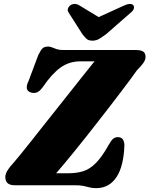

<svg xmlns="http://www.w3.org/2000/svg" viewBox="-20 -959 774 994"><path d="M367 0H55.5Q7.5 0 7.5 -42.5Q7.5 -58.5 19.2 -77.2Q31 -96 47 -112.5Q61 -128.5 85 -158Q109 -187.5 139.5 -226Q170 -264.5 204.5 -308.2Q239 -352 275 -397Q311 -442 344.8 -485Q378.5 -528 408 -564.8Q437.5 -601.5 459.2 -628.8Q481 -656 492 -669L511 -641.5H396.5Q338 -641.5 293 -609Q248 -576.5 201.5 -508Q184 -484 168 -479.5Q152 -475 136.5 -481.5Q121 -487.5 118.8 -502Q116.5 -516.5 128 -540L178 -673.5Q191 -700.5 200.8 -709.2Q210.5 -718 229.5 -718Q239.5 -718 249.8 -713.5Q260 -709 273.5 -704.5Q287 -700 306.5 -700H683.5Q709.5 -700 721.5 -692Q733.5 -684 733.5 -664.5Q733.5 -648 720.5 -630.8Q707.5 -613.5 688 -594Q674.5 -574 653 -545.5Q631.5 -517 605.2 -482Q579 -447 549 -408.5Q519 -370 487.8 -329.8Q456.5 -289.5 425.2 -250Q394 -210.5 364.2 -174Q334.5 -137.5 308.5 -106.5Q282.5 -75.5 262.5 -52.5L242.5 -62H333.5Q376.5 -62 410.5 -72.5Q444.5 -83 476.2 -114.8Q508 -146.5 543 -209.5Q555.5 -232 565.8 -240.5Q576 -249 590 -249Q608 -249 616 -237.2Q624 -225.5 624 -204.5Q622 -152.5 612 -111.8Q602 -71 583.5 -42.8Q565 -14.5 538.8 0.2Q512.5 15 478 15Q458 15 444 11.2Q430 7.5 413 3.8Q396 0 367 0ZM532 -845.5 393.5 -929.5Q367.5 -946.5 345 -932Q336 -926 332 -915Q328 -904 336.5 -892L406 -783Q417.5 -768 427.8 -758.2Q438 -748.5 458.5 -748.5Q478.5 -748.5 494.2 -758.2Q510 -768 530.5 -783L655 -892Q670.5 -904 673 -915Q675.5 -926 670 -932Q664 -939 651 -938.5Q638 -938 620.5 -929.5L436 -845.5Z"/></svg>

Font: Fraunces Black
Style: Italic
Weight: 900
Italic angle: -16°
Version: Version 1.000;[b76b70a41]